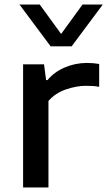

<svg xmlns="http://www.w3.org/2000/svg" viewBox="-20 -828 474 848"><path d="M82 0V-544H174.5L183.5 -474.5H190Q220 -510.5 266.5 -530.2Q313 -550 363.5 -550Q392.5 -550 418 -545.5V-444.5Q404 -447.5 388.5 -448.2Q373 -449 358 -449Q318.5 -449 271.8 -433.2Q225 -417.5 194 -382V0ZM203.5 -623.5 66 -808H155.5L250 -678L344.5 -808H434L296.5 -623.5Z"/></svg>

Font: Encode Sans Expanded Expanded Medium
Style: Regular
Weight: 500
Width: 7
Designer: Multiple Designers
Foundry: Impallari Type
Version: Version 3.000; ttfautohint (v1.8.3) -l 8 -r 50 -G 200 -x 14 